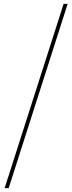

<svg xmlns="http://www.w3.org/2000/svg" viewBox="-20 -846 371 996"><path d="M310 -826 4 130H25L331 -826Z"/></svg>

Font: Montserrat Thin
Style: Regular
Weight: 250
Designer: Julieta Ulanovsky
Foundry: Julieta Ulanovsky
Version: Version 4.000